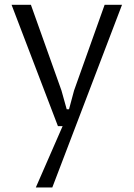

<svg xmlns="http://www.w3.org/2000/svg" viewBox="-20 -538 570 819"><path d="M227.1 0 29.3 -517.6H111.8L242.2 -151.9L264.6 -71.8H274.4L295.9 -151.9L426.3 -517.6H500.5L203.1 261.7H132.8L247.1 0Z"/></svg>

Font: Proza Libre
Style: Light
Weight: 300
Designer: Jasper de Waard
Foundry: Jasper de Waard
Version: Version 1.000; ttfautohint (v1.4.1.8-43bc)